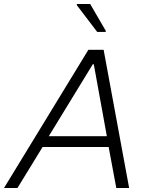

<svg xmlns="http://www.w3.org/2000/svg" viewBox="-41 -936 753 956"><path d="M341 -911 443 -777H485L486 -782L408 -916H342ZM399 -688 -21 0H46L171 -204H500L538 0H602L475 -688ZM491 -258H202L421 -616H426Z"/></svg>

Font: Saira UNSAM Light Italic
Style: Regular
Weight: 300
Italic angle: -12°
Designer: Hector Gatti with collaboration of the Omnibus-Type team
Foundry: Omnibus-Type
Version: Version 0.072;PS 000.072;hotconv 1.0.88;makeotf.lib2.5.64775